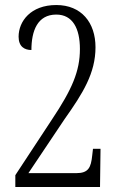

<svg xmlns="http://www.w3.org/2000/svg" viewBox="-20 -744 474 764"><path d="M41 0H378L380 -152H350L347 -126C342 -77 332 -55 283 -55H93L237 -270C310 -373 360 -453 360 -556C360 -654 304 -724 204 -724C102 -724 54 -659 54 -598C54 -558 78 -545 105 -545C105 -621 129 -686 204 -686C269 -686 298 -631 298 -549C298 -461 267 -389 187 -269L41 -47Z"/></svg>

Font: Noto Serif Myanmar ExtraCondensed Light
Style: Regular
Weight: 300
Width: 2
Designer: Ben Mitchell and the Monotype Design Team
Foundry: Monotype Imaging Inc.
Version: Version 2.106